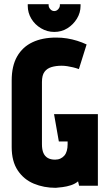

<svg xmlns="http://www.w3.org/2000/svg" viewBox="-20 -890 522 920"><path d="M366 -870H267V-865Q267 -855 259 -846Q251 -837 240 -837Q229 -837 221 -846Q213 -855 213 -865V-870H113V-862Q113 -829 130 -800.5Q147 -772 176.5 -754.5Q206 -737 240 -737Q275 -737 303 -754.5Q331 -772 348.5 -800.5Q366 -829 366 -862ZM358 -559 395 -677Q374 -687 350 -694.5Q326 -702 301 -706Q276 -710 249 -710Q183 -710 135.5 -687.5Q88 -665 62 -619.5Q36 -574 36 -504V-185Q36 -117 65 -73.5Q94 -30 142 -10Q190 10 247 10Q260 9 280 6.5Q300 4 320 -2.5Q340 -9 354 -21L359 0H449V-343H239L262 -212H304V-198Q304 -181 300 -167Q296 -153 288 -144Q280 -135 269 -130Q258 -125 244 -125Q223 -125 209 -133Q195 -141 188 -157Q181 -173 181 -199V-497Q181 -529 193 -545.5Q205 -562 226.5 -568.5Q248 -575 275 -575Q288 -575 301.5 -573Q315 -571 329.5 -567.5Q344 -564 358 -559Z"/></svg>

Font: Advent Pro ExtraBold
Style: Regular
Weight: 800
Designer: VivaRado, Andreas Kalpakidis
Foundry: VivaRado, Andreas Kalpakidis
Version: Version 3.000